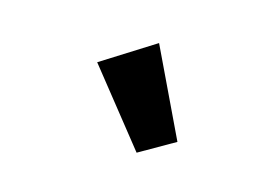

<svg xmlns="http://www.w3.org/2000/svg" viewBox="-47 -904 593 407"><g transform="rotate(15 250.0 -700.5)"><path d="M273.9 -582.5 143.6 -746.1 259.8 -819.3 351.6 -627Z"/></g></svg>

Font: Schibsted Grotesk
Style: Bold
Weight: 700
Designer: Bakken & Baeck AS, Henrik Kongsvoll
Foundry: Schibsted ASA
Version: Version 1.100;gftools[0.9.25]